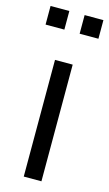

<svg xmlns="http://www.w3.org/2000/svg" viewBox="-119 -732 440 773"><g transform="rotate(15 101.0 -345.5)"><path d="M64.8 0V-486.3H138.5V0ZM133.3 -613.8V-691.4H211.6V-613.8ZM-8.7 -613.8V-691.4H69.6V-613.8Z"/></g></svg>

Font: Nunito Sans 12pt ExtraLight Condensed
Style: Regular
Weight: 200
Width: 3
Version: Version 3.101;gftools[0.9.27]